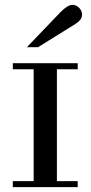

<svg xmlns="http://www.w3.org/2000/svg" viewBox="-20 -773 374 793"><path d="M33 0V-25H119V-487H33V-512H301V-487H215V-25H301V0ZM137 -578H91L230 -723Q260 -753 279 -753Q294 -753 306.5 -741Q319 -729 319 -712Q319 -692 293 -675Z"/></svg>

Font: Justus
Style: Versalitas
Weight: 400
Version: Version 001.001